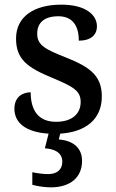

<svg xmlns="http://www.w3.org/2000/svg" viewBox="-20 -566 499 826"><path d="M198 240C283 240 333 197 333 126C333 73 298 39 233 34L239 9C349 2 418 -53 418 -151C418 -239 369 -277 263 -319C174 -354 140 -372 140 -421C140 -466 168 -496 231 -496C290 -496 319 -458 319 -391C370 -391 397 -415 397 -453C397 -503 347 -546 244 -546C127 -546 49 -495 49 -400C49 -310 99 -275 205 -231C299 -192 327 -174 327 -127C327 -77 291 -42 221 -42C142 -42 112 -95 112 -169C82 -169 42 -153 42 -98C42 -35 95 3 189 9L173 72C216 75 248 91 248 130C248 164 225 183 187 183C169 183 143 180 119 175V229C143 236 177 240 198 240Z"/></svg>

Font: Noto Serif Malayalam Medium
Style: Regular
Weight: 500
Designer: Indian type Foundry, Jelle Bosma, Monotype Design Team
Foundry: Monotype Imaging Inc.
Version: Version 2.104